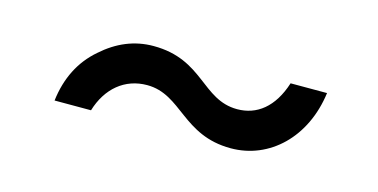

<svg xmlns="http://www.w3.org/2000/svg" viewBox="-32 -461 672 341"><g transform="rotate(15 303.5 -290.0)"><path d="M399 -220C470 -220 528 -275 539 -359H472C457 -312 428 -290 392 -290C327 -290 312 -360 220 -360C185 -360 154 -347 126 -322C97 -297 80 -263 75 -221H142C155 -264 186 -290 227 -290C291 -290 310 -220 399 -220Z"/></g></svg>

Font: Plus Jakarta Sans
Style: Italic
Weight: 400
Italic angle: -8°
Designer: Gumpita Rahayu
Foundry: Tokotype
Version: Version 2.071;gftools[0.9.30]